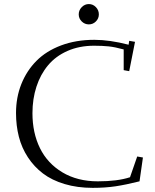

<svg xmlns="http://www.w3.org/2000/svg" viewBox="-20 -906 754 936"><path d="M58.1 -355Q58.1 -431.2 84 -496.1Q109.9 -561 157.5 -609.1Q205.1 -657.2 277.8 -684.6Q350.6 -711.9 439.9 -711.9Q514.6 -711.9 606.9 -688L609.9 -707L638.2 -702.1L609.9 -559.1L583 -564V-665Q540 -676.8 509.5 -679.9Q479 -683.1 439 -683.1Q366.7 -683.1 309.1 -657.7Q251.5 -632.3 214.4 -587.9Q177.2 -543.5 157.7 -483.6Q138.2 -423.8 138.2 -354Q138.2 -258.3 174.8 -183.8Q211.4 -109.4 284.4 -65.7Q357.4 -22 457 -22Q552.7 -22 613.8 -42L648.9 -143.1L676.8 -138.2L660.2 -22Q593.8 -5.4 543.5 2.2Q493.2 9.8 432.1 9.8Q356.9 9.8 294.9 -8.8Q232.9 -27.3 189.5 -60.3Q146 -93.3 116 -139.2Q85.9 -185.1 72 -239.3Q58.1 -293.5 58.1 -355ZM461.9 -835.9Q461.9 -815.9 447.5 -801.5Q433.1 -787.1 413.1 -787.1Q393.1 -787.1 378.4 -801.5Q363.8 -815.9 363.8 -835.9Q363.8 -856 378.4 -871.1Q393.1 -886.2 413.1 -886.2Q433.1 -886.2 447.5 -871.3Q461.9 -856.4 461.9 -835.9Z"/></svg>

Font: Dehuti
Style: Book
Weight: 400
Version: Version 1.2